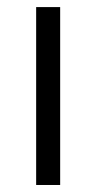

<svg xmlns="http://www.w3.org/2000/svg" viewBox="-20 -527 273 547"><path d="M83 -506.8H151.4V0H83Z"/></svg>

Font: Dinish
Style: Regular
Weight: 400
Designer: Bert Driehuis
Foundry: Playbeing
Version: Version 3.006; git-39231f3c-release